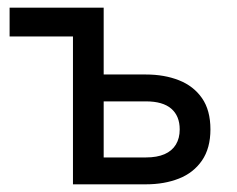

<svg xmlns="http://www.w3.org/2000/svg" viewBox="-20 -480 618 500"><path d="M5 -385V-460H250V-286H360Q408 -286 446 -271Q484 -256 506 -224.5Q528 -193 528 -143Q528 -94 506 -62Q484 -30 446 -15Q408 0 360 0H170V-385ZM250 -70H360Q389 -70 408.5 -78.5Q428 -87 438 -103.5Q448 -120 448 -143Q448 -178 426 -197Q404 -216 360 -216H250Z"/></svg>

Font: Venryn Sans
Style: Regular
Weight: 400
Designer: Owen Earl, indestructible type* (font) & Cristiano Sobral (main changes)
Version: Version 3.600; ttfautohint (v1.8.3)